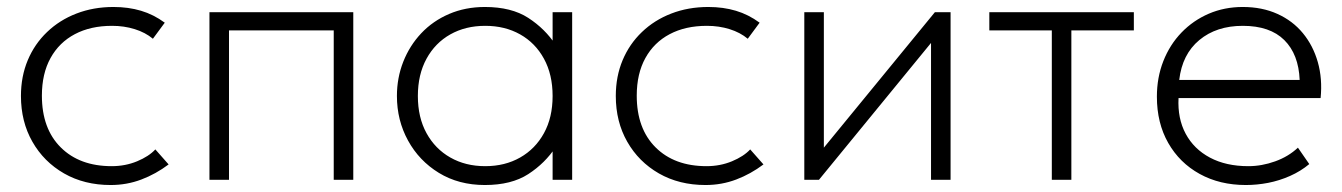

<svg xmlns="http://www.w3.org/2000/svg" viewBox="-20 -515 3844 550"><path d="M297 15Q221.5 15 163.5 -18.2Q105.5 -51.5 72.8 -109Q40 -166.5 40 -240Q40 -296 59.5 -342.5Q79 -389 114.8 -423.2Q150.5 -457.5 199 -476.2Q247.5 -495 305 -495Q348 -495 384 -484.2Q420 -473.5 452 -450L418 -404Q396.5 -422 366 -431.5Q335.5 -441 301 -441Q239.5 -441 194.5 -417.2Q149.5 -393.5 124.8 -348.8Q100 -304 100 -241Q100 -146.5 154 -92.8Q208 -39 300 -39Q339 -39 372.8 -53Q406.5 -67 425 -87L463 -44Q426.5 -16.5 385 -0.8Q343.5 15 297 15Z M580 0V-480H992V0H936V-428H636V0Z M1369 15Q1294 15 1237.2 -19.8Q1180.5 -54.5 1148.8 -112.5Q1117 -170.5 1117 -240Q1117 -292 1135.2 -338.2Q1153.5 -384.5 1186.8 -419.8Q1220 -455 1266.5 -475Q1313 -495 1369 -495Q1445 -495 1493.2 -463.8Q1541.5 -432.5 1572 -386L1563 -374V-480H1619V0H1563V-106L1572 -94Q1541.5 -47.5 1493.2 -16.2Q1445 15 1369 15ZM1370 -39Q1426.5 -39 1470 -63.8Q1513.5 -88.5 1538.2 -133.5Q1563 -178.5 1563 -240Q1563 -301.5 1538.2 -346.8Q1513.5 -392 1470 -416.5Q1426.5 -441 1370 -441Q1313.5 -441 1270 -416.5Q1226.5 -392 1201.8 -346.8Q1177 -301.5 1177 -240Q1177 -178.5 1201.8 -133.5Q1226.5 -88.5 1270 -63.8Q1313.5 -39 1370 -39Z M2001 15Q1925.5 15 1867.5 -18.2Q1809.5 -51.5 1776.8 -109Q1744 -166.5 1744 -240Q1744 -296 1763.5 -342.5Q1783 -389 1818.8 -423.2Q1854.5 -457.5 1903 -476.2Q1951.5 -495 2009 -495Q2052 -495 2088 -484.2Q2124 -473.5 2156 -450L2122 -404Q2100.5 -422 2070 -431.5Q2039.5 -441 2005 -441Q1943.5 -441 1898.5 -417.2Q1853.5 -393.5 1828.8 -348.8Q1804 -304 1804 -241Q1804 -146.5 1858 -92.8Q1912 -39 2004 -39Q2043 -39 2076.8 -53Q2110.5 -67 2129 -87L2167 -44Q2130.5 -16.5 2089 -0.8Q2047.5 15 2001 15Z M2284 0V-480H2340V-92L2658 -480H2703V0H2647V-392L2326 0Z M2993 0V-428H2814V-480H3228V-428H3049V0Z M3549 15Q3474 15 3416.5 -16.8Q3359 -48.5 3326.5 -105.5Q3294 -162.5 3294 -238Q3294 -293 3312.5 -340Q3331 -387 3364.5 -421.8Q3398 -456.5 3442.8 -475.8Q3487.5 -495 3540 -495Q3595.5 -495 3639.2 -475.2Q3683 -455.5 3712.2 -420Q3741.5 -384.5 3755 -337Q3768.5 -289.5 3763 -234H3356Q3353 -175.5 3376.5 -131.8Q3400 -88 3446 -63.5Q3492 -39 3556 -39Q3594.5 -39 3632.8 -52.8Q3671 -66.5 3698 -92L3730.5 -45Q3706 -24.5 3675.5 -11Q3645 2.5 3612.8 8.8Q3580.5 15 3549 15ZM3358 -286H3703Q3700 -359.5 3659 -400.2Q3618 -441 3540 -441Q3464.5 -441 3415.5 -400.2Q3366.5 -359.5 3358 -286Z"/></svg>

Font: Geologica Cursive Thin
Style: Regular
Weight: 250
Designer: Sindre Bremnes, Frode Helland
Foundry: Monokrom Skriftforlag AS
Version: Version 1.010;gftools[0.9.28]